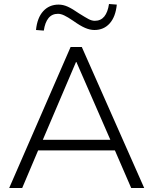

<svg xmlns="http://www.w3.org/2000/svg" viewBox="-20 -940 768 960"><path d="M26 0 333 -705H389L701 0H636L548 -203L577 -188H143L177 -203L91 0ZM360 -630 189 -229 166 -241H554L537 -229L362 -630ZM199 -787 160 -790Q166 -851 196 -884Q226 -917 273 -917Q296 -917 319 -906.5Q342 -896 375 -873Q407 -853 423 -844.5Q439 -836 454 -836Q484 -836 501.5 -857.5Q519 -879 525 -920L564 -917Q558 -856 528.5 -823Q499 -790 452 -790Q430 -790 405.5 -800.5Q381 -811 346 -836Q318 -855 301 -863Q284 -871 270 -871Q240 -871 222.5 -849.5Q205 -828 199 -787Z"/></svg>

Font: Mulish ExtraLight Light
Style: Regular
Weight: 300
Version: Version 3.603